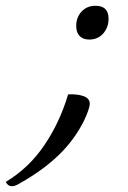

<svg xmlns="http://www.w3.org/2000/svg" viewBox="-164 -450 444 665"><path d="M100 -360Q100 -390 118.5 -410Q137 -430 167 -430Q212 -430 212 -385Q212 -355 193.5 -334Q175 -313 145 -313Q124 -313 112 -325Q100 -337 100 -360ZM-144 180Q-64 132 -10.5 53Q43 -26 72 -123Q101 -125 124 -117.5Q147 -110 147 -90Q147 -84 142 -68.5Q137 -53 127 -32Q94 34 40.5 86Q-13 138 -92 183Q-95 185 -104.5 190Q-114 195 -122 195Q-137 195 -144 180Z"/></svg>

Font: Charmonman
Style: Bold
Weight: 700
Designer: Ekaluck Peanpanawate
Foundry: Cadson Demak Co.,Ltd.
Version: Version 1.000; ttfautohint (v1.6)